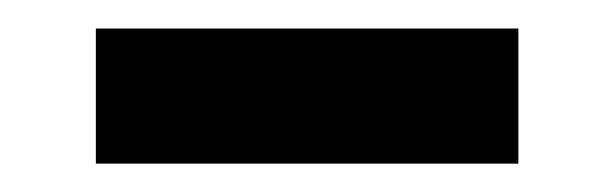

<svg xmlns="http://www.w3.org/2000/svg" viewBox="-20 -322 436 136"><path d="M47.9 -206.1V-301.8H347.2V-206.1Z"/></svg>

Font: LT Hoop SemBd
Style: Regular
Weight: 600
Designer: Daniel Lyons
Foundry: LyonsType
Version: Version 1.000